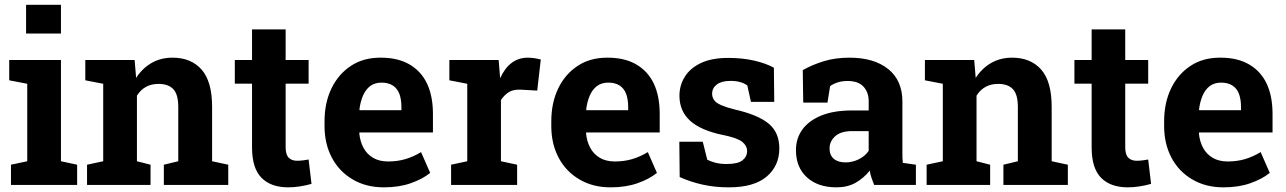

<svg xmlns="http://www.w3.org/2000/svg" viewBox="-20 -782 5437 812"><path d="M90.3 -640.1V-761.7H237.8V-640.1ZM237.8 -528.3V-100.1L306.2 -85.4V0H26.4V-85.4L95.2 -100.1V-427.7L19 -442.4V-528.3Z M559.1 -100.1 616.7 -85.4V0H348.1V-85.4L416.5 -100.1V-427.7L340.8 -442.4V-528.3H549.3L555.7 -452.6Q582 -493.2 620.8 -515.6Q659.7 -538.1 709.5 -538.1Q788.1 -538.1 832.5 -487.8Q877 -437.5 877 -330.1V-100.1L945.3 -85.4V0H672.9V-85.4L733.9 -100.1V-329.6Q733.9 -382.8 712.9 -405Q691.9 -427.2 650.4 -427.2Q590.3 -427.2 559.1 -377.4Z M1199.2 10.3Q1125.5 10.3 1085.7 -30.3Q1045.9 -70.8 1045.9 -158.7V-428.2H973.1V-528.3H1045.9V-657.7H1188V-528.3H1285.2V-428.2H1188V-159.2Q1188 -128.4 1200.9 -115.2Q1213.9 -102.1 1236.3 -102.1Q1248 -102.1 1261.7 -103.8Q1275.4 -105.5 1285.2 -107.4L1297.4 -4.4Q1275.4 2 1249.8 6.1Q1224.1 10.3 1199.2 10.3Z M1603.5 10.3Q1527.8 10.3 1471.2 -23.4Q1414.6 -56.6 1383.5 -115.2Q1352.5 -173.8 1352.5 -249V-268.6Q1352.5 -347.2 1381.8 -408Q1411.1 -468.8 1464.8 -503.9Q1516.6 -538.1 1588.9 -538.1H1590.8Q1662.6 -538.1 1711.4 -509.8Q1811 -452.1 1811 -299.3V-221.7H1500.5L1499.5 -218.8Q1502.4 -184.6 1517.1 -157.2Q1531.2 -130.4 1557.6 -114.7Q1584 -99.1 1621.6 -99.1Q1660.6 -99.1 1694.6 -109.1Q1728.5 -119.1 1760.7 -138.7L1799.3 -50.8Q1766.6 -24.4 1717 -7.1Q1667.5 10.3 1603.5 10.3ZM1500 -318.4 1501.5 -315.9H1677.7V-328.6Q1677.7 -360.4 1669.4 -384.3Q1650.9 -432.6 1593.3 -432.6Q1565.4 -432.6 1545.4 -418Q1525.9 -402.8 1514.9 -377Q1503.9 -351.1 1500 -318.4Z M2098.6 -100.1 2167 -85.4V0H1887.7V-85.4L1956.1 -100.1V-427.7L1880.4 -442.4V-528.3H2088.9L2094.2 -462.9L2095.2 -451.2Q2134.8 -538.1 2212.4 -538.1Q2225.1 -538.1 2240.2 -535.9Q2255.4 -533.7 2267.1 -530.3L2252 -398.9L2181.2 -402.8H2174.3Q2149.4 -402.8 2132.3 -392.6Q2113.3 -380.9 2098.6 -358.9Z M2562.5 10.3Q2486.8 10.3 2430.2 -23.4Q2373.5 -56.6 2342.5 -115.2Q2311.5 -173.8 2311.5 -249V-268.6Q2311.5 -347.2 2340.8 -408Q2370.1 -468.8 2423.8 -503.9Q2475.6 -538.1 2547.9 -538.1H2549.8Q2621.6 -538.1 2670.4 -509.8Q2770 -452.1 2770 -299.3V-221.7H2459.5L2458.5 -218.8Q2461.4 -184.6 2476.1 -157.2Q2490.2 -130.4 2516.6 -114.7Q2543 -99.1 2580.6 -99.1Q2619.6 -99.1 2653.6 -109.1Q2687.5 -119.1 2719.7 -138.7L2758.3 -50.8Q2725.6 -24.4 2676 -7.1Q2626.5 10.3 2562.5 10.3ZM2459 -318.4 2460.4 -315.9H2636.7V-328.6Q2636.7 -360.4 2628.4 -384.3Q2609.9 -432.6 2552.2 -432.6Q2524.4 -432.6 2504.4 -418Q2484.9 -402.8 2473.9 -377Q2462.9 -351.1 2459 -318.4Z M3062.5 10.3Q3003.4 10.3 2952.4 -1Q2901.4 -12.2 2854.5 -33.2L2853 -182.6H2952.1L2971.2 -106.4Q2987.8 -98.1 3007.6 -93.3Q3027.3 -88.4 3052.7 -88.4Q3100.6 -88.4 3120.1 -104Q3139.6 -119.6 3139.6 -143.1Q3139.6 -165.5 3119.1 -182.1Q3097.7 -199.2 3036.1 -211.4Q2942.4 -231 2897.9 -272Q2853.5 -313 2853.5 -377Q2853.5 -421.4 2876 -457Q2897.9 -493.2 2943.6 -515.1Q2989.3 -537.1 3060.5 -537.1Q3120.1 -537.1 3169.7 -525.6Q3219.2 -514.2 3252.9 -495.6L3254.4 -351.1H3155.8L3140.6 -420.4Q3114.7 -439.9 3069.3 -439.9Q3031.7 -439.9 3011.7 -424.8Q2991.7 -409.7 2991.7 -385.7Q2991.7 -372.1 2999 -360.4Q3006.8 -347.2 3031 -336.9Q3055.2 -326.7 3087.9 -318.8Q3186 -296.4 3231 -259Q3275.9 -221.7 3275.9 -154.3Q3275.9 -80.6 3222.4 -35.2Q3168.9 10.3 3062.5 10.3Z M3517.6 10.3Q3439 10.3 3392.6 -32Q3346.2 -74.2 3346.2 -147Q3346.2 -196.8 3373.5 -234.4Q3400.9 -272 3453.6 -293.5Q3506.3 -314.9 3584 -314.9H3653.8V-354Q3653.8 -392.1 3631.6 -415.8Q3609.4 -439.5 3564.9 -439.5Q3542 -439.5 3523.7 -433.8Q3505.4 -428.2 3490.7 -418L3479.5 -348.1H3377L3375 -485.4Q3416.5 -508.8 3464.8 -523.4Q3513.2 -538.1 3572.8 -538.1Q3676.3 -538.1 3736.3 -490Q3796.4 -441.9 3796.4 -352.5V-134.8Q3796.4 -124 3796.6 -113.5Q3796.9 -103 3798.3 -93.3L3853.5 -85.4V0H3676.8Q3671.4 -13.7 3666 -29.3Q3660.6 -44.9 3658.2 -60.5Q3632.8 -28.3 3598.4 -9Q3564 10.3 3517.6 10.3ZM3555.7 -95.2Q3585.4 -95.2 3612.3 -108.6Q3639.2 -122.1 3653.8 -144V-227.5H3583.5Q3536.6 -227.5 3512.5 -206.1Q3488.3 -184.6 3488.3 -154.3Q3488.3 -126 3506.1 -110.6Q3523.9 -95.2 3555.7 -95.2Z M4109.9 -100.1 4167.5 -85.4V0H3898.9V-85.4L3967.3 -100.1V-427.7L3891.6 -442.4V-528.3H4100.1L4106.4 -452.6Q4132.8 -493.2 4171.6 -515.6Q4210.4 -538.1 4260.3 -538.1Q4338.9 -538.1 4383.3 -487.8Q4427.7 -437.5 4427.7 -330.1V-100.1L4496.1 -85.4V0H4223.6V-85.4L4284.7 -100.1V-329.6Q4284.7 -382.8 4263.7 -405Q4242.7 -427.2 4201.2 -427.2Q4141.1 -427.2 4109.9 -377.4Z M4750 10.3Q4676.3 10.3 4636.5 -30.3Q4596.7 -70.8 4596.7 -158.7V-428.2H4523.9V-528.3H4596.7V-657.7H4738.8V-528.3H4835.9V-428.2H4738.8V-159.2Q4738.8 -128.4 4751.7 -115.2Q4764.6 -102.1 4787.1 -102.1Q4798.8 -102.1 4812.5 -103.8Q4826.2 -105.5 4835.9 -107.4L4848.1 -4.4Q4826.2 2 4800.5 6.1Q4774.9 10.3 4750 10.3Z M5154.3 10.3Q5078.6 10.3 5022 -23.4Q4965.3 -56.6 4934.3 -115.2Q4903.3 -173.8 4903.3 -249V-268.6Q4903.3 -347.2 4932.6 -408Q4961.9 -468.8 5015.6 -503.9Q5067.4 -538.1 5139.6 -538.1H5141.6Q5213.4 -538.1 5262.2 -509.8Q5361.8 -452.1 5361.8 -299.3V-221.7H5051.3L5050.3 -218.8Q5053.2 -184.6 5067.9 -157.2Q5082 -130.4 5108.4 -114.7Q5134.8 -99.1 5172.4 -99.1Q5211.4 -99.1 5245.4 -109.1Q5279.3 -119.1 5311.5 -138.7L5350.1 -50.8Q5317.4 -24.4 5267.8 -7.1Q5218.3 10.3 5154.3 10.3ZM5050.8 -318.4 5052.2 -315.9H5228.5V-328.6Q5228.5 -360.4 5220.2 -384.3Q5201.7 -432.6 5144 -432.6Q5116.2 -432.6 5096.2 -418Q5076.7 -402.8 5065.7 -377Q5054.7 -351.1 5050.8 -318.4Z"/></svg>

Font: Battambang
Style: Bold
Weight: 700
Designer: Danh Hong
Version: Version 8.002; ttfautohint (v1.8.3)